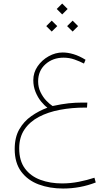

<svg xmlns="http://www.w3.org/2000/svg" viewBox="-20 -727 629 1084"><path d="M331.1 -707 361.8 -676.3 331.1 -645.5 300.3 -676.3ZM390.1 -610.4 420.9 -579.6 390.1 -548.8 358.9 -579.6ZM272 -610.4 303.2 -579.6 272 -548.8 241.2 -579.6ZM473.1 -147.9 471.2 -119.6H460Q385.3 -119.6 318.1 -106.9Q251 -94.2 199.2 -66.9Q147.5 -39.6 117.9 4.4Q88.4 48.3 88.4 110.8Q88.4 180.7 120.8 224.4Q153.3 268.1 208.3 288.3Q263.2 308.6 330.1 308.6Q377.9 308.6 425 299.3Q472.2 290 513.2 276.4L520.5 303.2Q432.6 337.4 336.4 337.4Q260.3 337.4 198.2 314.2Q136.2 291 99.6 241.7Q63 192.4 63 114.7Q63 48.3 88.9 3.2Q114.7 -42 157 -71.5Q199.2 -101.1 247.6 -119.1Q230.5 -131.3 211.9 -154.1Q193.4 -176.8 180.7 -207.8Q168 -238.8 168 -274.4Q168 -317.4 192.4 -352.8Q216.8 -388.2 254.9 -409.4Q293 -430.7 334 -430.7Q362.8 -430.7 395 -421.1Q427.2 -411.6 462.9 -389.6L454.1 -368.2Q429.7 -380.9 400.6 -391.1Q371.6 -401.4 338.9 -401.4Q278.3 -401.4 236.8 -364.5Q195.3 -327.6 195.3 -267.6Q195.3 -233.9 209 -206.1Q222.7 -178.2 241.7 -158.4Q260.7 -138.7 276.9 -128.4Q328.6 -139.6 367.2 -143.8Q405.8 -147.9 446.8 -147.9Z"/></svg>

Font: Vazirmatn FD NL Thin
Style: Regular
Weight: 100
Designer: Saber Rastikerdar
Foundry: Saber Rastikerdar
Version: Version 33.003